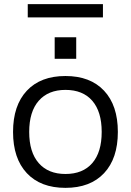

<svg xmlns="http://www.w3.org/2000/svg" viewBox="-20 -897 632 927"><path d="M296 10Q176 10 109.5 -61Q43 -132 43 -260Q43 -388 109.5 -459Q176 -530 296 -530Q416 -530 482.5 -459Q549 -388 549 -260Q549 -132 482.5 -61Q416 10 296 10ZM296 -57Q380 -57 425.5 -109.5Q471 -162 471 -260Q471 -358 425.5 -410.5Q380 -463 296 -463Q213 -463 167 -410.5Q121 -358 121 -260Q121 -162 167 -109.5Q213 -57 296 -57ZM244 -613V-717H348V-613ZM114 -813V-877H477V-813Z"/></svg>

Font: M PLUS 1
Style: Regular
Weight: 400
Designer: Coji Morishita
Foundry: UNDERFOREST DESIGN
Version: Version 1.001